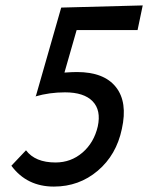

<svg xmlns="http://www.w3.org/2000/svg" viewBox="-20 -682 547 709"><path d="M488 -571H263L218 -414Q248 -416 264 -416Q364 -416 408 -360.5Q452 -305 430 -206Q410 -110 341 -51.5Q272 7 179 7Q79 7 22 -70L76 -127Q110 -82 185 -82Q242 -82 284.5 -118.5Q327 -155 341 -215Q354 -275 322 -308Q290 -341 220 -341Q163 -341 111 -326L113 -329L206 -654L507 -662Z"/></svg>

Font: EauTestInfant Semibold
Style: Italic
Weight: 600
Italic angle: -12°
Designer: Christian Thalmann (Catharsis Fonts)
Version: Version 0.001;PS 000.001;hotconv 1.0.88;makeotf.lib2.5.64775